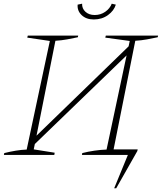

<svg xmlns="http://www.w3.org/2000/svg" viewBox="-20 -836 873 1036"><path d="M1 0 3 -10Q35 -18 65.5 -23Q96 -28 124 -29L249 -615L127 -633L130 -644H402L400 -635Q372 -629 342 -623.5Q312 -618 279 -616L177 -104L674 -586L680 -615L548 -633L551 -644H833L831 -635Q803 -629 773 -623.5Q743 -618 710 -616L593 -30H723L721 -21L607 180H596L670 0H422L424 -10Q455 -18 489.5 -23Q524 -28 555 -29L663 -537L168 -59L162 -30L275 -12L273 0ZM486 -731Q445 -731 420.5 -754.5Q396 -778 399 -811L423 -816Q422 -790 441 -772.5Q460 -755 491 -755Q523 -755 548 -772.5Q573 -790 583 -816L605 -811Q595 -778 562.5 -754.5Q530 -731 486 -731Z"/></svg>

Font: Piazzolla SC Thin
Style: Italic
Weight: 100
Italic angle: -11.3°
Designer: Juan Pablo del Peral
Foundry: Huerta Tipografica
Version: Version 1.330